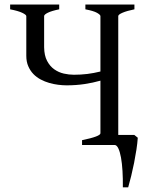

<svg xmlns="http://www.w3.org/2000/svg" viewBox="-20 -635 643 841"><path d="M239.3 -615.2V-594.2Q206.1 -587.4 189.7 -579.3Q173.3 -571.3 173.3 -564.5V-428.2Q173.8 -391.6 186.3 -368.2Q198.7 -344.7 217.8 -331.3Q236.8 -317.9 259.5 -312.7Q282.2 -307.6 303.7 -307.6Q333.5 -307.6 362.1 -311Q390.6 -314.5 419.9 -321.8V-564.5Q419.9 -570.3 404.8 -578.9Q389.6 -587.4 354 -594.2V-615.2H568.8V-594.2Q535.6 -587.4 516.8 -579.3Q498 -571.3 498 -564.5V-43.9H568.4L583.5 -31.7Q582 -8.3 577.6 20.3Q573.2 48.8 567.4 78.4Q561.5 107.9 554.7 135.7Q547.9 163.6 541.5 185.5H518.1Q518.6 147.9 516.6 114.3Q514.6 80.6 510 55.2Q505.4 29.8 498.3 14.9Q491.2 0 481.9 0H339.4V-21Q419.9 -37.6 419.9 -51.3V-281.7Q387.7 -272.5 350.3 -266.8Q313 -261.2 271.5 -261.2Q254.4 -261.2 234.9 -263.7Q215.3 -266.1 195.8 -271.7Q176.3 -277.3 158.2 -286.9Q140.1 -296.4 126.2 -310.8Q112.3 -325.2 103.8 -345Q95.2 -364.7 95.2 -390.6V-564.5Q95.2 -570.3 77.4 -578.9Q59.6 -587.4 24.4 -594.2V-615.2Z"/></svg>

Font: Noto Serif Devanagari
Style: Regular
Weight: 400
Designer: Monotype Design Team
Foundry: Monotype Imaging Inc.
Version: Version 1.01